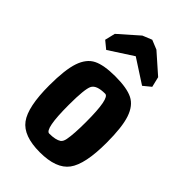

<svg xmlns="http://www.w3.org/2000/svg" viewBox="-236 -849 946 946"><g transform="rotate(45 237.0 -376.0)"><path d="M37 -250Q37 -359 56 -415Q75 -471 116 -491.5Q157 -512 237 -512Q317 -512 358 -491.5Q399 -471 418 -415Q437 -359 437 -250Q437 -100 394 -42Q351 16 237 16Q123 16 80 -42Q37 -100 37 -250ZM173 -250Q173 -82 205 -82Q249 -82 270 -96Q281 -104 285 -125Q293 -167 293 -250Q293 -416 261 -416Q201 -416 187 -388.5Q173 -361 173 -250ZM112 -572 73 -604 86 -658 188 -748 237 -768 286 -748 388 -658 401 -604 362 -572 237 -653Z"/></g></svg>

Font: Chau Philomene One
Style: Regular
Weight: 400
Designer: Vicente Lamonaca
Foundry: TipoType
Version: Version 1.002